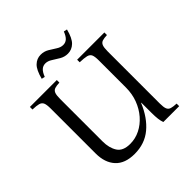

<svg xmlns="http://www.w3.org/2000/svg" viewBox="-221 -1026 1216 1216"><g transform="rotate(-45 387.0 -418.0)"><path d="M301 15Q215 15 171.5 -32.5Q128 -80 128 -162V-565Q128 -600 121 -615.5Q114 -631 95.5 -636Q77 -641 42 -642V-665H283V-642Q256 -641 241 -636Q226 -631 219.5 -615.5Q213 -600 213 -565V-185Q213 -127 237.5 -88.5Q262 -50 326 -50Q373 -50 415 -71Q457 -92 489.5 -129.5Q522 -167 540.5 -216Q559 -265 559 -322V-565Q559 -600 552 -615.5Q545 -631 524.5 -636Q504 -641 465 -642V-665H709V-642Q682 -641 667 -636Q652 -631 645.5 -615.5Q639 -600 639 -565V-99Q639 -65 645.5 -49.5Q652 -34 668.5 -29Q685 -24 714 -23V0H572Q566 -16 563 -38.5Q560 -61 560 -100V-185H558Q519 -91 455.5 -38Q392 15 301 15ZM306 -791Q285 -791 270 -777.5Q255 -764 243 -733L221 -738Q237 -801 263 -826Q289 -851 324 -851Q354 -851 378.5 -836.5Q403 -822 425 -807.5Q447 -793 469 -793Q490 -793 505 -806.5Q520 -820 532 -851L555 -846Q539 -783 512.5 -758Q486 -733 451 -733Q422 -733 397 -747.5Q372 -762 350 -776.5Q328 -791 306 -791Z"/></g></svg>

Font: Bona Nova
Style: Regular
Weight: 400
Designer: Mateusz Machalski
Foundry: Capitalics
Version: Version 4.001; ttfautohint (v1.8.3)